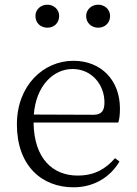

<svg xmlns="http://www.w3.org/2000/svg" viewBox="-20 -784 583 818"><path d="M398 -666C426 -666 449 -685 449 -716C449 -744 426 -764 398 -764C371 -764 347 -744 347 -716C347 -685 371 -666 398 -666ZM182 -666C209 -666 232 -685 232 -716C232 -744 209 -764 182 -764C154 -764 131 -744 131 -716C131 -685 154 -666 182 -666ZM124 -296C134 -420 208 -490 289 -490C372 -490 425 -422 425 -348C425 -315 415 -295 378 -295ZM484 -262C489 -277 491 -297 491 -322C491 -442 411 -525 293 -525C164 -525 52 -419 52 -254C52 -79 157 14 293 14C379 14 449 -28 489 -96L470 -110C430 -64 382 -36 311 -36C206 -36 125 -107 123 -262Z"/></svg>

Font: Noto Serif CJK JP Light
Style: Regular
Weight: 300
Designer: Ryoko NISHIZUKA 西塚涼子 (kana & ideographs); Frank Grießhammer (Latin, Greek & Cyrillic); Wenlong ZHANG 张文龙 (bopomofo); San
Foundry: Adobe Systems Incorporated
Version: Version 1.001;PS 1.001;hotconv 16.6.54;makeotf.lib2.5.65590